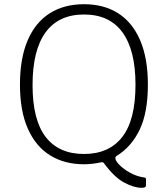

<svg xmlns="http://www.w3.org/2000/svg" viewBox="-20 -772 800 914"><path d="M75 -369Q75 -494 111.5 -579.5Q148 -665 216.5 -708.5Q285 -752 380 -752Q475 -752 543 -708.5Q611 -665 647.5 -579.5Q684 -494 684 -369Q684 -237 645 -155Q606 -73 534 -29Q529 -25 529 -20Q529 -7 548.5 13Q568 33 599.5 50.5Q631 68 667 73Q673 74 674 76.5Q675 79 675 81V108Q675 117 670 119.5Q665 122 654 122Q618 122 571 97Q524 72 475 5Q470 -2 460 1Q441 5 420.5 7.5Q400 10 380 10Q287 10 218.5 -32.5Q150 -75 112.5 -159.5Q75 -244 75 -369ZM135 -367Q135 -201 197.5 -120Q260 -39 380 -39Q499 -39 562 -120Q625 -201 625 -369Q625 -533 563 -618Q501 -703 380 -703Q259 -703 197 -618Q135 -533 135 -367Z"/></svg>

Font: Libre Franklin Thin ExtraLight
Style: Regular
Weight: 250
Version: Version 3.000